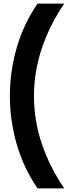

<svg xmlns="http://www.w3.org/2000/svg" viewBox="-20 -888 382 1068"><path d="M189 160Q112 48 73.5 -84Q35 -216 35 -354Q35 -493 73.5 -624.5Q112 -756 189 -868H335V-864Q258 -752 213.5 -621.5Q169 -491 169 -354Q169 -216 213.5 -86Q258 44 335 156V160H189Z"/></svg>

Font: Encode Sans Normal
Style: Bold
Weight: 700
Designer: Pablo Impallari, Andres Torresi
Foundry: Pablo Impallari, Andres Torresi
Version: Version 1.000; ttfautohint (v1.00) -l 8 -r 50 -G 200 -x 14 -